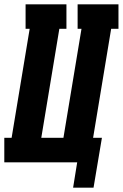

<svg xmlns="http://www.w3.org/2000/svg" viewBox="-31 -755 571 893"><path d="M309 118 328 0H-11V-114H23L107 -621H88V-735H278V-621H245L161 -114H264L348 -621H330V-735H520V-621H486L402 -114H443L404 118Z"/></svg>

Font: Iosevka Slab Heavy Oblique
Style: Regular
Weight: 900
Italic angle: -9°
Monospace: yes
Designer: Belleve Invis
Foundry: Belleve Invis
Version: Version 11.1.1; ttfautohint (v1.8.3)